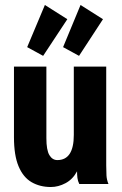

<svg xmlns="http://www.w3.org/2000/svg" viewBox="-20 -738 490 770"><path d="M184 12Q140 12 106.5 -7.5Q73 -27 54.5 -71Q36 -115 36 -188V-471H166V-184Q166 -136 178 -116Q190 -96 210 -96Q276 -96 276 -197V-471H406V-75Q406 -52 407 -34.5Q408 -17 415 0H298Q292 -12 290.5 -24.5Q289 -37 289 -51Q272 -19 243 -3.5Q214 12 184 12ZM297 -514 233 -549 303 -718 393 -661ZM153 -514 89 -549 160 -718 250 -661Z"/></svg>

Font: Inconsolata SemiCondensed Black
Style: Regular
Weight: 900
Width: 4
Monospace: yes
Designer: Raph Levien, Cyreal, Brenton Simpson
Foundry: Raph Levien, Cyreal, Google
Version: Version 3.001; ttfautohint (v1.8.2.53-6de2)